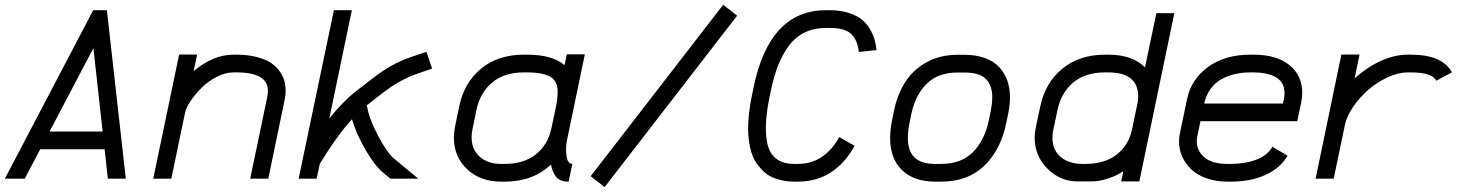

<svg xmlns="http://www.w3.org/2000/svg" viewBox="-25 -738 6046 793"><path d="M179.7 -194.8H398.9L360.8 -539.1ZM77.1 0H-4.9L359.9 -695.8H416.5L494.6 0H420.4L407.2 -121.6H141.1Z M1079.1 -338.9Q1081.5 -349.6 1081.5 -363.3Q1081.5 -439 951.2 -439H939Q905.8 -439 869.9 -420.4Q834 -401.9 807.4 -375.2Q780.8 -348.6 762.2 -321Q743.7 -293.5 739.7 -274.4L682.6 0H607.9L714.8 -512.7H789.1L774.9 -444.3Q856.4 -512.2 939 -512.2H951.2Q999.5 -512.2 1036.9 -502.2Q1074.2 -492.2 1095.9 -477.1Q1117.7 -461.9 1131.6 -441.2Q1145.5 -420.4 1150.1 -401.9Q1154.8 -383.3 1154.8 -363.3Q1154.8 -343.8 1150.4 -324.2L1083 0H1008.3Z M1695.8 -432.6Q1627 -408.7 1558.1 -356L1490.2 -303.2Q1498.5 -249.5 1535.6 -178.7Q1572.8 -107.9 1603 -82.5L1702.6 0H1587.4L1556.2 -25.9Q1522.9 -53.7 1485.4 -117.9Q1447.8 -182.1 1428.7 -245.6Q1367.2 -178.2 1295.9 -61.5L1282.7 0H1208.5L1354 -695.8H1428.2L1335 -248Q1390.1 -318.4 1448.7 -363.8L1513.2 -413.6Q1589.8 -474.1 1668.5 -501L1736.3 -523.9L1759.8 -454.6Z M1942.9 -284.2 1925.8 -201.2Q1922.9 -188.5 1922.9 -170.4Q1922.9 -121.1 1956.1 -91.1Q1989.3 -61 2045.4 -61H2058.6Q2139.2 -61 2188.7 -100.8Q2238.3 -140.6 2252.4 -208L2271.5 -298.8Q2278.3 -332 2278.3 -356.9Q2278.3 -371.1 2276.4 -381.1Q2274.4 -391.1 2267.1 -402.8Q2259.8 -414.6 2246.6 -421.9Q2233.4 -429.2 2209.2 -434.1Q2185.1 -439 2151.4 -439H2138.7Q2056.6 -439 2007.1 -396.7Q1957.5 -354.5 1942.9 -284.2ZM2338.9 -61.5 2323.7 12.2H2321.8Q2303.2 12.2 2290 6.3Q2276.9 0.5 2269.3 -11Q2261.7 -22.5 2257.8 -33Q2253.9 -43.5 2250.5 -58.6Q2176.8 12.2 2058.6 12.2H2045.4Q1958.5 12.2 1904.1 -39.3Q1849.6 -90.8 1849.6 -170.4Q1849.6 -189.9 1854.5 -215.8L1871.6 -298.8Q1892.1 -397 1962.2 -454.6Q2032.2 -512.2 2138.7 -512.2H2151.4Q2256.8 -512.2 2306.6 -468.8L2315.9 -513.7H2390.6L2316.4 -157.2Q2313 -140.1 2313 -121.6Q2313 -61.5 2337.4 -61.5Z M2961.9 -718.3 3019.5 -673.3 2472.2 34.7 2414.6 -10.3Z M3270.5 12.2H3254.4Q3234.9 12.2 3216.8 9.3Q3198.7 6.3 3175.8 -1.5Q3152.8 -9.3 3134.3 -25.1Q3115.7 -41 3099.4 -64.2Q3083 -87.4 3074 -124.8Q3064.9 -162.1 3064.9 -209Q3064.9 -267.6 3081.1 -347.2L3087.9 -379.9Q3154.3 -695.8 3385.7 -695.8H3402.3Q3446.3 -695.8 3480.7 -684.6Q3515.1 -673.3 3535.2 -656.7Q3555.2 -640.1 3568.6 -616.7Q3582 -593.3 3587.4 -573.5Q3592.8 -553.7 3595.2 -531.2L3522 -523.4Q3517.1 -571.8 3491.2 -597.2Q3465.3 -622.6 3402.3 -622.6H3385.7Q3336.4 -622.6 3297.9 -603.5Q3259.3 -584.5 3232.7 -548.3Q3206.1 -512.2 3188.7 -467.8Q3171.4 -423.3 3159.2 -365.2L3152.3 -332.5Q3138.2 -261.7 3138.2 -209Q3138.2 -127.9 3168 -94.5Q3197.8 -61 3254.4 -61H3270.5Q3379.4 -61 3441.4 -171.9L3504.9 -135.7Q3421.9 12.2 3270.5 12.2Z M3958 -438.5H3930.2Q3849.6 -438.5 3802.5 -392.1Q3755.4 -345.7 3738.8 -266.6L3731 -227.5Q3724.6 -197.3 3724.6 -168.9Q3724.6 -114.7 3752 -87.9Q3779.3 -61 3837.4 -61H3862.3Q3945.3 -61 3993.7 -109.9Q4042 -158.7 4059.1 -241.7L4067.4 -281.7Q4073.2 -311.5 4073.2 -335.9Q4073.2 -385.3 4046.9 -411.9Q4020.5 -438.5 3958 -438.5ZM4146.5 -335.9Q4146.5 -305.2 4138.7 -267.1L4130.4 -227.1Q4107.9 -119.1 4040.3 -53.5Q3972.7 12.2 3862.3 12.2H3837.4Q3750 12.2 3700.7 -35.2Q3651.4 -82.5 3651.4 -168.9Q3651.4 -203.1 3659.7 -242.2L3667.5 -281.2Q3681.6 -349.1 3714.4 -399.9Q3747.1 -450.7 3802.5 -481.2Q3857.9 -511.7 3930.2 -511.7H3958Q4006.3 -511.7 4043.5 -498Q4080.6 -484.4 4102.5 -460.2Q4124.5 -436 4135.5 -404.8Q4146.5 -373.5 4146.5 -335.9Z M4342.8 -284.2 4325.2 -201.2Q4321.8 -184.6 4321.8 -168.5Q4321.8 -118.7 4355.7 -89.8Q4389.6 -61 4445.8 -61H4458Q4538.1 -61 4587.6 -99.9Q4637.2 -138.7 4650.9 -204.6L4673.8 -315.4Q4675.8 -324.2 4675.8 -339.8Q4675.8 -439 4551.8 -439H4539.6Q4457 -439 4407.5 -397Q4357.9 -355 4342.8 -284.2ZM4539.6 -512.2H4551.8Q4651.9 -512.2 4704.1 -460L4751 -683.6H4825.2L4680.7 11.2H4606L4614.7 -30.8Q4586.9 -12.2 4551 -0.5Q4515.1 11.2 4484.4 11.2H4423.3Q4354 11.2 4301.3 -41.3Q4248.5 -93.8 4248.5 -168.5Q4248.5 -190.4 4253.9 -215.8L4271.5 -298.8Q4292.5 -397 4363 -454.6Q4433.6 -512.2 4539.6 -512.2Z M5273.4 -310.5 5277.8 -329.1Q5280.3 -340.8 5280.3 -354.5Q5280.3 -378.4 5269.3 -395.8Q5258.3 -413.1 5239 -422.1Q5219.7 -431.2 5198.5 -435.1Q5177.2 -439 5151.9 -439H5139.6Q5106.9 -439 5077.4 -432.4Q5047.9 -425.8 5021 -411.4Q4994.1 -397 4975.1 -371.1Q4956.1 -345.2 4948.7 -310.5ZM4933.1 -237.3 4919.4 -171.9Q4918 -165.5 4918 -153.3Q4918 -115.2 4949.5 -88.1Q4981 -61 5045.9 -61H5058.1Q5116.7 -61 5162.8 -78.1Q5209 -95.2 5230.5 -131.8L5293 -94.7Q5262.2 -43 5201.4 -15.4Q5140.6 12.2 5058.1 12.2H5045.9Q4997.6 12.2 4958.5 -1.5Q4919.4 -15.1 4895 -38.6Q4870.6 -62 4857.7 -91.3Q4844.7 -120.6 4844.7 -153.3Q4844.7 -171.4 4848.1 -186.5L4877.9 -329.1Q4895 -410.6 4964.4 -461.4Q5033.7 -512.2 5139.6 -512.2H5151.9Q5248 -512.2 5300.8 -469Q5353.5 -425.8 5353.5 -354.5Q5353.5 -335 5349.1 -314.5L5333 -237.3Z M5802.2 -439H5790Q5750 -439 5705.8 -418.5Q5661.6 -397.9 5625.7 -366.5Q5589.8 -335 5563.5 -296.1Q5537.1 -257.3 5529.8 -222.2L5483.4 0H5408.7L5515.1 -512.7H5590.3L5569.8 -414.1Q5619.1 -459 5676.3 -485.6Q5733.4 -512.2 5790 -512.2H5802.2Q5932.6 -512.2 5971.7 -439L5907.2 -404.8Q5889.6 -439 5802.2 -439Z"/></svg>

Font: Anka/Coder
Style: Italic
Weight: 400
Italic angle: -12°
Monospace: yes
Version: Version 001.100